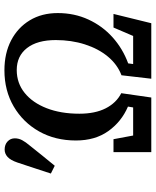

<svg xmlns="http://www.w3.org/2000/svg" viewBox="64 -784 720 889"><g transform="rotate(-90 424.5 -340.0)"><path d="M164 0V-175H224L241 -84H371L375 -108Q305 -138 261.5 -199Q218 -260 218 -349Q218 -445 260 -519.5Q302 -594 375.5 -637Q449 -680 543 -680Q622 -680 681.5 -649Q741 -618 774.5 -562.5Q808 -507 808 -433Q808 -356 778 -291Q748 -226 695.5 -179Q643 -132 575 -107L572 -84H702L741 -175H804L761 0H504L520 -138Q570 -157 606.5 -201Q643 -245 663 -307.5Q683 -370 683 -442Q683 -528 646 -575.5Q609 -623 544 -623Q484 -623 438.5 -586.5Q393 -550 367.5 -484.5Q342 -419 342 -333Q342 -260 367 -211Q392 -162 437 -139L417 0ZM65 -465Q78 -504 90.5 -543Q103 -582 116 -620Q127 -652 142 -665.5Q157 -679 176 -679Q199 -679 213.5 -665.5Q228 -652 228 -632Q228 -614 219.5 -598Q211 -582 194 -562Q171 -533 148 -504.5Q125 -476 101 -447Z"/></g></svg>

Font: Source Serif 4 SmText Semibold
Style: Italic
Weight: 600
Italic angle: -12°
Designer: Frank Grießhammer
Foundry: Adobe
Version: Version 4.005;hotconv 1.1.0;makeotfexe 2.6.0